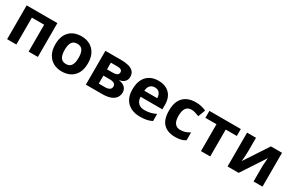

<svg xmlns="http://www.w3.org/2000/svg" viewBox="118 -1615 4042 2684"><g transform="rotate(30 2139.0 -273.0)"><path d="M574 -546V0H425V-434H227V0H78V-546Z M1226 -274Q1226 -138 1154.5 -64Q1083 10 960 10Q884 10 824.5 -23Q765 -56 731 -119.5Q697 -183 697 -274Q697 -410 768 -483Q839 -556 963 -556Q1040 -556 1099 -523Q1158 -490 1192 -427.5Q1226 -365 1226 -274ZM849 -274Q849 -193 875.5 -151.5Q902 -110 962 -110Q1021 -110 1047.5 -151.5Q1074 -193 1074 -274Q1074 -355 1047.5 -395.5Q1021 -436 961 -436Q902 -436 875.5 -395.5Q849 -355 849 -274Z M1833 -403Q1833 -359 1805.5 -328Q1778 -297 1724 -288V-284Q1781 -277 1815.5 -245Q1850 -213 1850 -163Q1850 -116 1825.5 -79Q1801 -42 1748 -21Q1695 0 1609 0H1349V-546H1609Q1673 -546 1723.5 -532.5Q1774 -519 1803.5 -488Q1833 -457 1833 -403ZM1682 -391Q1682 -441 1603 -441H1498V-333H1586Q1633 -333 1657.5 -346.5Q1682 -360 1682 -391ZM1696 -171Q1696 -203 1671 -217.5Q1646 -232 1596 -232H1498V-103H1599Q1641 -103 1668.5 -118.5Q1696 -134 1696 -171Z M2203 -556Q2316 -556 2382 -491.5Q2448 -427 2448 -308V-236H2096Q2098 -173 2133.5 -137Q2169 -101 2232 -101Q2285 -101 2328 -111.5Q2371 -122 2417 -144V-29Q2377 -9 2332.5 0.5Q2288 10 2225 10Q2143 10 2080 -20.5Q2017 -51 1981 -113Q1945 -175 1945 -269Q1945 -365 1977.5 -428.5Q2010 -492 2068 -524Q2126 -556 2203 -556ZM2204 -450Q2161 -450 2132.5 -422Q2104 -394 2099 -335H2308Q2307 -385 2282 -417.5Q2257 -450 2204 -450Z M2791 10Q2669 10 2602.5 -57.5Q2536 -125 2536 -270Q2536 -370 2570 -433Q2604 -496 2664.5 -526Q2725 -556 2804 -556Q2860 -556 2901.5 -545Q2943 -534 2974 -519L2930 -404Q2895 -418 2864.5 -427Q2834 -436 2804 -436Q2688 -436 2688 -271Q2688 -189 2718.5 -150Q2749 -111 2804 -111Q2851 -111 2887 -123.5Q2923 -136 2957 -158V-31Q2923 -9 2885.5 0.5Q2848 10 2791 10Z M3535 -434H3356V0H3207V-434H3028V-546H3535Z M3780 -546V-330Q3780 -313 3778.5 -288Q3777 -263 3775.5 -237Q3774 -211 3772 -191Q3770 -171 3769 -163L4021 -546H4200V0H4056V-218Q4056 -245 4058 -277.5Q4060 -310 4062.5 -338.5Q4065 -367 4066 -382L3815 0H3636V-546Z"/></g></svg>

Font: Noto IKEA Latin
Style: Bold
Weight: 700
Designer: Monotype Design Team
Foundry: Monotype Imaging Inc.
Version: Version 1.0